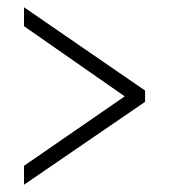

<svg xmlns="http://www.w3.org/2000/svg" viewBox="-20 -622 465 528"><path d="M46 -114 379 -342V-373L46 -602V-550L323 -357L46 -166Z"/></svg>

Font: Noto Serif Devanagari ExtraCondensed Light
Style: Regular
Weight: 300
Width: 2
Designer: Universal Thirst, Indian Type Foundry and the Monotype Design Team
Foundry: Monotype Imaging Inc.
Version: Version 2.004